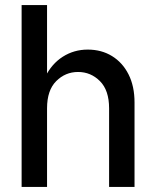

<svg xmlns="http://www.w3.org/2000/svg" viewBox="-20 -735 614 755"><path d="M409 0V-309Q409 -380 373 -416Q337 -452 287 -452Q237 -452 201 -416Q165 -380 165 -309H132Q132 -380 157.5 -432Q183 -484 227 -512Q271 -540 325 -540Q379 -540 420.5 -514.5Q462 -489 485.5 -442.5Q509 -396 509 -332V0ZM65 0V-715H165V0Z"/></svg>

Font: Radio Canada Big
Style: Regular
Weight: 400
Designer: Étienne Aubert Bonn
Foundry: Coppers and Brasses
Version: Version 1.001